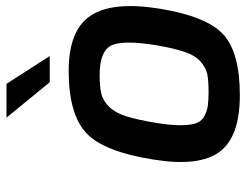

<svg xmlns="http://www.w3.org/2000/svg" viewBox="-106 -668 779 608"><g transform="rotate(-90 284.0 -364.5)"><path d="M215 -734H322L410 -597H327ZM198 -258Q191 -214 191 -184Q191 -154 196.5 -136Q202 -118 217 -109Q232 -100 249.5 -97Q267 -94 295 -94Q332 -94 352 -98Q372 -102 391.5 -118.5Q411 -135 422.5 -168Q434 -201 444 -258Q462 -369 442.5 -404Q423 -439 350 -439Q312 -439 290 -433.5Q268 -428 249 -408.5Q230 -389 219 -354Q208 -319 198 -258ZM82 -267Q107 -427 167 -482Q227 -537 363 -537Q492 -537 538 -467.5Q584 -398 560 -249Q536 -101 479 -48Q422 5 286 5Q154 5 106.5 -59.5Q59 -124 82 -267Z"/></g></svg>

Font: Exo
Style: Demi Bold Italic
Weight: 600
Designer: Natanael Gama
Version: Version 1